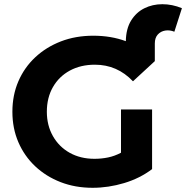

<svg xmlns="http://www.w3.org/2000/svg" viewBox="-20 -882 886 914"><path d="M421 12Q338 12 268.5 -15Q199 -42 147.5 -90.5Q96 -139 67.5 -205Q39 -271 39 -350Q39 -429 67.5 -495Q96 -561 148 -609.5Q200 -658 270 -685Q340 -712 424 -712Q509 -712 579 -686Q580 -745 604 -784Q628 -823 667 -842.5Q706 -862 753 -862Q800 -862 846 -843L810 -731Q788 -740 766.5 -736.5Q745 -733 731 -717.5Q717 -702 717 -675V-591L613 -495Q538 -574 432 -574Q364 -574 312.5 -546Q261 -518 232 -467.5Q203 -417 203 -350Q203 -285 232 -234Q261 -183 312 -154.5Q363 -126 430 -126Q463 -126 494.5 -132.5Q526 -139 556 -155V-361H704V-77Q646 -33 571 -10.5Q496 12 421 12Z"/></svg>

Font: Montserrat
Style: Bold
Weight: 700
Designer: Julieta Ulanovsky
Foundry: Julieta Ulanovsky
Version: Version 9.000; ttfautohint (v1.8.4.7-5d5b)